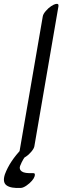

<svg xmlns="http://www.w3.org/2000/svg" viewBox="-26 -778 320 986"><path d="M151.2 129Q148.4 138 137.8 150.5Q127.2 163 110.7 174.5Q94.2 186 82.1 187Q29.9 190 7.8 174Q-14.3 158 -0.8 117Q24.1 50 86.8 -15Q101.1 -30 117.3 -38.5Q133.6 -47 141.3 -43.5Q149 -40 143.7 -26Q138.5 -12 115.5 11.5Q92.4 35 76.9 75Q71.4 92 86 102.5Q100.6 113 142.8 111Q157.9 110 151.2 129ZM258.2 -757Q276.6 -762 274.2 -746L150.3 -26Q148.3 -15 134.9 1Q121.5 17 107.7 26Q93.9 35 85.8 37Q67.3 42 69.7 26L193.7 -694Q195.7 -706 209.1 -721.5Q222.5 -737 236.2 -746Q250 -755 258.2 -757Z"/></svg>

Font: Kavivanar
Style: Regular
Weight: 400
Designer: Tharique Azeez
Foundry: Tharique Azeez
Version: Version 1.88